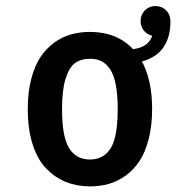

<svg xmlns="http://www.w3.org/2000/svg" viewBox="-20 -620 610 650"><path d="M284.5 11Q241.5 11 205 -3.2Q168.5 -17.5 138.5 -47.2Q108.5 -77 91.2 -129Q74 -181 74 -251Q74 -307 85.5 -351.8Q97 -396.5 116.5 -426Q136 -455.5 163 -475.2Q190 -495 220.2 -503.5Q250.5 -512 284.5 -512Q375.5 -512 430.5 -453.5Q456.5 -457 472.2 -467.8Q488 -478.5 495.5 -499Q478 -503 467 -516.5Q456 -530 456 -548.5Q456 -570 470.5 -584.8Q485 -599.5 506 -599.5Q528 -599.5 542.5 -585Q557 -570.5 557 -548.5Q557 -438 460.5 -412Q495 -348.5 495 -251Q495 -195 483.5 -150Q472 -105 452.5 -75.2Q433 -45.5 405.8 -25.8Q378.5 -6 348.5 2.5Q318.5 11 284.5 11ZM378.5 -251Q378.5 -299.5 372 -333Q365.5 -366.5 352.8 -385.5Q340 -404.5 323.5 -412.8Q307 -421 284.5 -421Q254 -421 234 -406.5Q214 -392 202 -353.5Q190 -315 190 -251Q190 -156.5 214 -118.2Q238 -80 284.5 -80Q331 -80 354.8 -118.2Q378.5 -156.5 378.5 -251Z"/></svg>

Font: League Mono Narrow Medium
Style: Regular
Weight: 500
Width: 3
Designer: Tyler Finck
Foundry: The League of Moveable Type / Tyler Finck
Version: Version 2.210